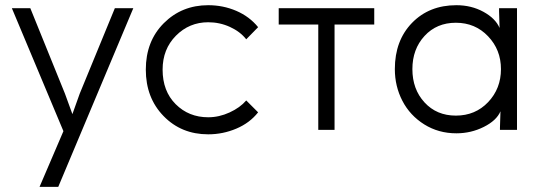

<svg xmlns="http://www.w3.org/2000/svg" viewBox="-20 -502 2074 742"><path d="M495.1 -470.2 205.1 220.2H132.8L225.1 4.9L25.9 -470.2H97.2L231 -140.1L259.8 -61L288.1 -140.1L423.8 -470.2Z M977.5 -67.9Q945.3 -26.9 893.3 -4.9Q841.3 17.1 784.7 17.1Q680.7 17.1 612.1 -53.5Q543.5 -124 543.5 -232.9Q543.5 -342.8 613 -412.4Q682.6 -481.9 784.7 -481.9Q842.3 -481.9 893.3 -460Q944.3 -438 977.5 -397L931.6 -350.1Q908.2 -379.9 868.7 -397.9Q829.1 -416 784.7 -416Q711.4 -416 659.9 -364Q608.4 -312 608.4 -232.9Q608.4 -149.9 658.9 -99.4Q709.5 -48.8 784.7 -48.8Q826.7 -48.8 867.2 -67.4Q907.7 -85.9 931.6 -113.8Z M1272.9 0H1210V-407.2H1057.1V-470.2H1426.3V-407.2H1272.9Z M1741.7 -55.2Q1816.9 -55.2 1866.5 -107.4Q1916 -159.7 1916 -234.9Q1916 -309.6 1866.2 -361.8Q1816.4 -414.1 1741.7 -414.1Q1667.5 -414.1 1620.6 -363Q1573.7 -312 1573.7 -234.9Q1573.7 -157.2 1620.6 -106.2Q1667.5 -55.2 1741.7 -55.2ZM1505.9 -234.9Q1505.9 -345.2 1572.3 -413.6Q1638.7 -481.9 1743.7 -481.9Q1801.8 -481.9 1848.4 -456.3Q1895 -430.7 1910.6 -394L1908.7 -458V-470.2H1978V0H1912.1V-7.8L1914.1 -71.8Q1898.9 -36.1 1849.6 -11.5Q1800.3 13.2 1743.7 13.2Q1674.8 13.2 1619.6 -21.2Q1564.5 -55.7 1535.2 -112.1Q1505.9 -168.5 1505.9 -234.9Z"/></svg>

Font: Kreadon
Style: Regular
Weight: 400
Designer: kohakuno
Foundry: StudioGnu
Version: Version 1.000;Glyphs 3.1.2 (3151)